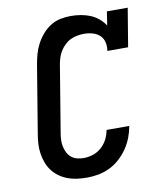

<svg xmlns="http://www.w3.org/2000/svg" viewBox="-84 -813 768 890"><g transform="rotate(-10 300.0 -367.5)"><path d="M254 8Q230 8 207 5Q184 2 163 -6Q142 -14 124 -27Q106 -40 93 -57Q80 -74 72 -95Q64 -116 60.5 -139Q57 -162 58.5 -185.5Q60 -209 64 -232L116 -547Q120 -571 126.5 -595Q133 -619 145 -642Q157 -665 174 -685Q191 -705 213 -719Q235 -733 260 -738Q285 -743 309 -743Q333 -743 356.5 -739Q380 -735 400.5 -726.5Q421 -718 438.5 -703.5Q456 -689 468 -670L478 -735H576L546 -554H448Q452 -574 447.5 -594Q443 -614 429 -627Q415 -640 395.5 -645.5Q376 -651 355 -651Q340 -651 323.5 -648Q307 -645 292 -638Q277 -631 264.5 -619Q252 -607 243 -593Q234 -579 229 -563.5Q224 -548 221 -532L169 -217Q166 -201 165.5 -185Q165 -169 168 -154Q171 -139 178 -125Q185 -111 196.5 -101.5Q208 -92 223 -88Q238 -84 254 -84Q276 -84 298 -91Q320 -98 338 -114Q356 -130 366.5 -150.5Q377 -171 381 -194H488Q483 -166 473 -140Q463 -114 447 -90.5Q431 -67 409 -47Q387 -27 361 -14.5Q335 -2 308 3Q281 8 254 8Z"/></g></svg>

Font: Iosevka Etoile SmBdObl
Style: Regular
Weight: 600
Italic angle: -9°
Designer: Belleve Invis
Foundry: Belleve Invis
Version: Version 15.5.2; ttfautohint (v1.8.4)